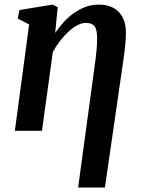

<svg xmlns="http://www.w3.org/2000/svg" viewBox="-20 -586 641 860"><path d="M330 254 405.5 -302Q410 -334 412.5 -362.2Q415 -390.5 415 -414.5Q415 -454 403.2 -468.8Q391.5 -483.5 364 -483.5Q346.5 -483.5 326.5 -473Q306.5 -462.5 286.8 -444.2Q267 -426 248.8 -402.5Q230.5 -379 216.5 -352.5L168 0H46.5L110.5 -476.5L59.5 -503L67 -541L216 -565.5L238.5 -554L227 -438.5Q245 -465 266.5 -488.2Q288 -511.5 313 -528.8Q338 -546 365.5 -555.8Q393 -565.5 423 -565.5Q479 -565.5 511.5 -532.8Q544 -500 544 -438.5Q544 -415 540.8 -382.2Q537.5 -349.5 531 -306L450 254Z"/></svg>

Font: Merriweather 24pt SemiBold
Style: Italic
Weight: 600
Italic angle: -7.8°
Version: Version 2.101